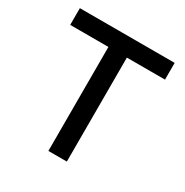

<svg xmlns="http://www.w3.org/2000/svg" viewBox="-158 -808 902 937"><g transform="rotate(30 293.0 -340.0)"><path d="M241.2 0V-585.9H25.9V-680.2H560.1V-585.9H345.2V0Z"/></g></svg>

Font: TASA Orbiter Deck Medium
Style: Regular
Weight: 500
Designer: Weizhong Zhang
Version: Version 1.000;Glyphs 3.1.2 (3151)